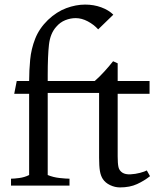

<svg xmlns="http://www.w3.org/2000/svg" viewBox="-20 -809 688 837"><path d="M53 -456H107Q107 -501 111.5 -548.5Q116 -596 133.5 -640.5Q151 -685 189 -722Q227 -758 269 -773.5Q311 -789 351 -789Q389 -789 421.5 -777Q454 -765 474 -745L408 -681Q389 -702 362.5 -716Q336 -730 310 -730Q287 -730 264.5 -721Q242 -712 225 -692Q199 -663 193.5 -614.5Q188 -566 188 -481V-456H393Q415 -475 436.5 -499Q458 -523 473 -542L493 -533V-456H632V-400H493V-127Q493 -96 496.5 -80.5Q500 -65 514 -56Q527 -48 548.5 -49Q570 -50 590.5 -55.5Q611 -61 620 -66L634 -41Q609 -21 577.5 -6.5Q546 8 503 8Q481 8 460 -2Q439 -12 428 -29Q419 -43 415.5 -64Q412 -85 412 -122V-404H188V-46Q212 -36 240 -33Q268 -30 283 -30V0H28V-30Q41 -30 64 -33Q87 -36 107 -46V-400H42Z"/></svg>

Font: Joan
Style: Regular
Weight: 400
Designer: Paolo Biagini
Version: Version 1.001; ttfautohint (v1.8.4.7-5d5b);gftools[0.9.30]